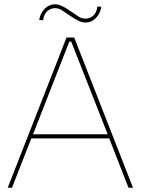

<svg xmlns="http://www.w3.org/2000/svg" viewBox="-20 -875 656 895"><path d="M16 0H36L126 -230H489L579 0H600L326 -700H290ZM134 -249 303 -681H312L482 -249ZM312 -821Q286 -839 269 -847Q252 -855 236 -855Q223 -855 211 -850Q199 -845 189 -835Q179 -825 172 -811.5Q165 -798 163 -781H181Q185 -810 201 -823.5Q217 -837 237 -837Q254 -837 270 -826.5Q286 -816 303 -804Q329 -786 346 -778Q363 -770 379 -770Q392 -770 404 -775Q416 -780 426 -790Q436 -800 443 -813.5Q450 -827 452 -844H434Q430 -815 414 -801.5Q398 -788 378 -788Q361 -788 345 -798.5Q329 -809 312 -821Z"/></svg>

Font: Fixel Variable
Style: Regular
Weight: 100
Width: 3
Designer: AlfaBravo + MacPaw
Foundry: Kyrylo Tkachov, Marchela Mozhyna, Serhii Makarenko, Maria Weinstein, Zakhar Kryvoshyya
Version: Version 1.211